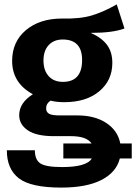

<svg xmlns="http://www.w3.org/2000/svg" viewBox="-20 -630 617 870"><path d="M577 20V88H523Q507 151 439.5 185.5Q372 220 258 220Q120 220 65.5 178Q11 136 11 51H138Q138 94 163 110.5Q188 127 261 127Q373 127 396 88H267V20H395Q372 -13 302 -13H224Q145 -13 106 -39.5Q67 -66 67 -108Q67 -164 129 -203Q35 -254 35 -354Q35 -441 97.5 -493.5Q160 -546 261 -546Q343 -544 396 -560Q449 -576 509 -610L544 -501Q492 -481 391 -481Q441 -459 465 -426.5Q489 -394 489 -345Q489 -266 430 -216.5Q371 -167 271 -167Q236 -167 209 -174Q189 -161 189 -139Q189 -123 201.5 -115Q214 -107 250 -107H331Q410 -107 462 -72.5Q514 -38 525 20ZM264 -451Q224 -451 200.5 -425.5Q177 -400 177 -356Q177 -311 200.5 -285Q224 -259 265 -259Q352 -259 352 -358Q352 -451 264 -451Z"/></svg>

Font: Fira Sans SemiBold
Style: Regular
Weight: 600
Designer: bBox Type GmbH & Carrois Corporate GbR & Edenspiekermann AG
Foundry: bBox Type GmbH & Carrois Corporate GbR & Edenspiekermann AG
Version: Version 4.301;PS 004.301;hotconv 1.0.88;makeotf.lib2.5.64775